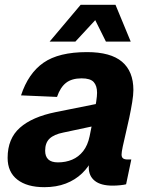

<svg xmlns="http://www.w3.org/2000/svg" viewBox="-20 -764 619 796"><path d="M381 -244 242.2 -214.4Q204 -206.8 185.6 -189.4Q167.2 -172 167.2 -139.2Q167.2 -115.4 180.2 -103.1Q193.2 -90.8 220.2 -90.8Q252.4 -90.8 279.2 -102.1Q306 -113.4 324.9 -137.5Q343.8 -161.6 351.6 -199.4Q354.6 -215.6 359.8 -240.4Q365 -265.2 370.2 -292.4Q375.4 -319.6 378.9 -342.9Q382.4 -366.2 382.4 -379.2Q382.4 -408.4 368.5 -423.8Q354.6 -439.2 318.4 -439.2Q277.6 -439.2 253.7 -420.5Q229.8 -401.8 216.4 -362.2L67.2 -368.6Q97.2 -460 160.4 -504Q223.6 -548 340.8 -548Q438.6 -548 485.8 -508.1Q533 -468.2 533 -390.8Q533 -370.6 528.1 -340.5Q523.2 -310.4 516.1 -276.7Q509 -243 501.4 -211.5Q493.8 -180 488.9 -156.4Q484 -132.8 484 -123.6Q484 -111.8 490.4 -107.3Q496.8 -102.8 508.8 -102.8H524.4L502.8 0Q494.8 2.2 478.7 3.9Q462.6 5.6 447.2 5.6Q397.8 5.6 372.9 -14.4Q348 -34.4 348 -69.4Q348 -80.4 349.9 -91.9Q351.8 -103.4 355.8 -116L365.2 -108Q348.2 -72.2 320.1 -45.2Q292 -18.2 252.9 -3.1Q213.8 12 163.6 12Q92 12 51.8 -19.4Q11.6 -50.8 11.6 -109.6Q11.6 -189.4 62.6 -234.5Q113.6 -279.6 210.8 -299.2L401.2 -337.4ZM185.6 -591.4 314.4 -744.2H458.8L522 -591.4H419.2L364.6 -701H393.8L292.4 -591.4Z"/></svg>

Font: Geist
Style: Italic
Weight: 400
Italic angle: -12°
Designer: Basement.studio, Andrés Briganti, Mateo Zaragoza
Foundry: Basement.studio, Vercel, Andrés Briganti, Guido Ferreyra, Mateo Zaragoza
Version: Version 1.500